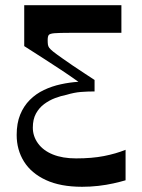

<svg xmlns="http://www.w3.org/2000/svg" viewBox="-20 -509 546 737"><path d="M462 183Q442 189 415 195Q388 201 357.5 204.5Q327 208 295 208Q212 208 156 182Q100 156 72 111Q44 66 44 9Q44 -36 57.5 -69Q71 -102 94.5 -125.5Q118 -149 148.5 -163.5Q179 -178 213.5 -185.5Q248 -193 281 -195Q246 -220 214 -241Q182 -262 148 -284Q114 -306 73 -332V-489H446V-383Q402 -383 370.5 -383Q339 -383 311 -383Q283 -383 248 -383Q207 -383 189 -381.5Q171 -380 167 -374.5Q163 -369 163 -355Q163 -344 164 -337.5Q165 -331 169 -325.5Q173 -320 184 -311Q198 -300 218 -286Q238 -272 260.5 -256.5Q283 -241 305 -227Q327 -213 343 -202V-158Q316 -158 290.5 -156Q265 -154 235 -145Q214 -141 191.5 -132.5Q169 -124 149.5 -109.5Q130 -95 118 -73Q106 -51 106 -19Q106 14 126 41.5Q146 69 183 84Q220 99 272 99Q333 99 379 90Q425 81 462 66Z"/></svg>

Font: Ojuju SemiBold
Style: Regular
Weight: 600
Designer: Chisaokwu Joboson, Mirko Velimirovic
Foundry: Udi Foundry
Version: Version 1.000